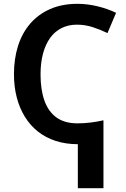

<svg xmlns="http://www.w3.org/2000/svg" viewBox="-20 -744 661 1004"><path d="M385 -724Q436 -724 488.5 -711.5Q541 -699 587 -677L542 -571Q505 -589 465 -602Q425 -615 382 -615Q337 -615 301.5 -597Q266 -579 242 -545.5Q218 -512 205 -464Q192 -416 192 -355Q192 -275 212.5 -217.5Q233 -160 275.5 -129.5Q318 -99 385 -99Q421 -99 456 -103.5Q491 -108 521 -115V240H387V10Q324 10 271.5 -7Q219 -24 178.5 -56Q138 -88 110 -133.5Q82 -179 67.5 -235Q53 -291 53 -356Q53 -437 74.5 -504.5Q96 -572 138.5 -621Q181 -670 243 -697Q305 -724 385 -724Z"/></svg>

Font: Noto Sans Display SemiBold
Style: Regular
Weight: 600
Designer: Monotype Design Team
Foundry: Monotype Imaging Inc.
Version: Version 2.003